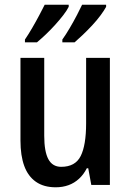

<svg xmlns="http://www.w3.org/2000/svg" viewBox="-20 -786 556 816"><path d="M447 -540V0H368L355 -71H349Q336 -45 316 -26.5Q296 -8 271 1Q246 10 217 10Q166 10 132.5 -13.5Q99 -37 83 -81Q67 -125 67 -188V-540H168V-209Q168 -142 185.5 -109.5Q203 -77 240 -77Q300 -77 323 -123Q346 -169 346 -262V-540ZM431 -757Q423 -742 407.5 -721Q392 -700 372 -678.5Q352 -657 332 -638Q312 -619 297 -606H245V-618Q260 -639 276.5 -667Q293 -695 307 -722Q321 -749 329 -766H431ZM272 -757Q264 -741 248.5 -721Q233 -701 214 -680Q195 -659 175 -640Q155 -621 137 -606H86V-618Q101 -640 117 -667.5Q133 -695 147 -721.5Q161 -748 170 -766H272Z"/></svg>

Font: Noto Sans Bengali Condensed Medium
Style: Regular
Weight: 500
Width: 3
Designer: Jelle Bosma - Monotype Design Team
Foundry: Monotype Imaging Inc.
Version: Version 2.003